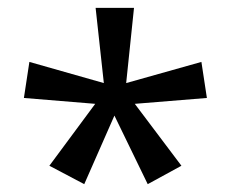

<svg xmlns="http://www.w3.org/2000/svg" viewBox="-20 -780 591 490"><path d="M322 -760H224L245 -568L55 -622L41 -530L223 -515L106 -357L195 -310L272 -485L357 -310L443 -357L324 -515L508 -530L494 -622L302 -568Z"/></svg>

Font: Noto Sans Miao
Style: Regular
Weight: 400
Designer: Monotype Design Team
Foundry: Monotype Imaging Inc.
Version: Version 2.003